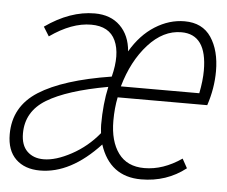

<svg xmlns="http://www.w3.org/2000/svg" viewBox="-66 -540 710 600"><g transform="rotate(5 288.5 -240.0)"><path d="M80 12Q32 12 4 -15Q-24 -42 -24 -93Q-24 -180 51.5 -228Q127 -276 278 -300Q296 -371 276.5 -413.5Q257 -456 200 -456Q139 -456 71 -408L53 -437Q131 -492 208 -492Q258 -492 288 -462.5Q318 -433 322 -383Q353 -436 397.5 -464Q442 -492 490 -492Q546 -492 573.5 -451Q601 -410 601 -345Q601 -291 583 -237H302Q295 -203 295 -163Q295 -99 322.5 -61.5Q350 -24 404 -24Q463 -24 521 -64L537 -35Q477 12 397 12Q299 12 267 -86Q176 12 80 12ZM88 -24Q126 -24 175 -50.5Q224 -77 260 -121Q258 -139 258 -147Q258 -213 270 -267Q142 -244 79.5 -206Q17 -168 17 -99Q17 -62 36.5 -43Q56 -24 88 -24ZM483 -457Q426 -457 379 -405Q332 -353 309 -272H555Q563 -312 563 -344Q563 -457 483 -457Z"/></g></svg>

Font: TypoPRO Source Code Pro
Style: Italic
Weight: 300
Italic angle: -11°
Monospace: yes
Designer: Paul D. Hunt, Teo Tuominen
Foundry: Adobe Systems Incorporated
Version: Version 1.030;PS 1.0;hotconv 1.0.84;makeotf.lib2.5.63406